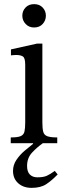

<svg xmlns="http://www.w3.org/2000/svg" viewBox="-20 -693 325 929"><path d="M133 216Q93 216 68 193.5Q43 171 43 134Q43 105 59.5 80.5Q76 56 99 36.5Q122 17 140 3V0H32V-28Q66 -28 80.5 -34.5Q95 -41 98.5 -57Q102 -73 102 -101V-380Q102 -412 91 -419.5Q80 -427 58 -427Q48 -427 40.5 -426Q33 -425 33 -425V-454L159 -482H185V-101Q185 -72 189 -56Q193 -40 208.5 -34Q224 -28 257 -28V0H187Q160 19 135.5 45Q111 71 111 110Q111 138 124.5 151.5Q138 165 161 165Q190 165 206.5 157.5Q223 150 245 134L259 151Q231 180 204 198Q177 216 133 216ZM145 -560Q120 -560 104 -577Q88 -594 88 -617Q88 -640 103.5 -656.5Q119 -673 145 -673Q171 -673 186.5 -656.5Q202 -640 202 -617Q202 -594 186.5 -577Q171 -560 145 -560Z"/></svg>

Font: STIX Two Text
Style: Regular
Weight: 400
Designer: Ross Mills, John Hudson & Paul Hanslow, Tiro Typeworks Ltd; with prior portions MicroPress Inc., and Coen Hoffman.
Foundry: Tiro Typeworks Ltd
Version: Version 2.13 b171